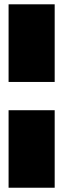

<svg xmlns="http://www.w3.org/2000/svg" viewBox="-20 -755 295 895"><path d="M20 -373V-734.9H234.9V-373ZM20 120.1V-241.2H234.9V120.1Z"/></svg>

Font: Kanit ExtraBold
Style: Regular
Weight: 800
Designer: Katatrad Team
Foundry: CadsonDemak
Version: Version 1.000;PS 001.000;hotconv 1.0.88;makeotf.lib2.5.64775